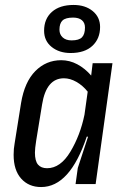

<svg xmlns="http://www.w3.org/2000/svg" viewBox="-20 -743 516 775"><path d="M348 -438 354 -488H434L366 0H285L294 -65L335 -190L333 -192L330 -191Q262 12 146 12Q96 12 65.5 -22Q35 -56 35 -118Q35 -143 39 -164L65 -327Q79 -412 122.5 -456Q166 -500 227 -500Q261 -500 292 -483.5Q323 -467 348 -438ZM150 -322 126 -175Q121 -143 121 -127Q121 -93 133.5 -78.5Q146 -64 170 -64Q224 -64 264 -130.5Q304 -197 321 -280L334 -373Q314 -398 288.5 -412.5Q263 -427 238 -427Q167 -427 150 -322ZM384 -634Q384 -587 353 -558Q322 -529 265 -529Q219 -529 188.5 -553.5Q158 -578 158 -619Q158 -667 189.5 -695Q221 -723 277 -723Q324 -723 354 -698.5Q384 -674 384 -634ZM220 -623Q220 -604 233 -592Q246 -580 269 -580Q299 -580 311 -592.5Q323 -605 323 -632Q323 -651 310.5 -661.5Q298 -672 275 -672Q245 -672 232.5 -660.5Q220 -649 220 -623Z"/></svg>

Font: Ropa Sans
Style: Italic
Weight: 400
Version: Version 1.100